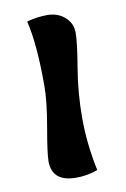

<svg xmlns="http://www.w3.org/2000/svg" viewBox="-66 -548 389 595"><g transform="rotate(-10 129.0 -250.0)"><path d="M60 -497Q92 -506 124.5 -506Q157 -506 179.5 -486.5Q202 -467 202 -436.5Q202 -406 189 -329Q176 -252 176 -172Q176 -92 194 -6Q162 6 126 6Q50 6 50 -59Q50 -84 64 -163.5Q78 -243 78 -292Q78 -425 60 -497Z"/></g></svg>

Font: Salsa
Style: Regular
Weight: 400
Designer: John Vargas Beltrn
Foundry: John Vargas Beltran
Version: Version 1.002